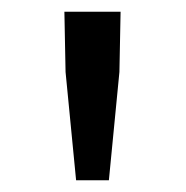

<svg xmlns="http://www.w3.org/2000/svg" viewBox="-20 -791 318 328"><path d="M110 -483H166L184 -668L186 -771H90L92 -668Z"/></svg>

Font: Source Han Sans CN Regular
Style: Regular
Weight: 400
Designer: Ryoko NISHIZUKA (kana & ideographs); Paul D. Hunt (Latin, Greek & Cyrillic); Wenlong ZHANG (bopomofo); Sandoll Communica
Foundry: Adobe Systems Incorporated
Version: Version 1.004;PS 1.004;hotconv 1.0.82;makeotf.lib2.5.63406